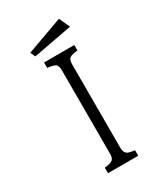

<svg xmlns="http://www.w3.org/2000/svg" viewBox="-214 -972 927 1066"><g transform="rotate(-30 250.0 -439.5)"><path d="M345.7 -878.9 377 -810.1 127.9 -763.2 113.8 -794.9ZM152.8 -710H346.7V-674.8Q309.6 -671.9 295.9 -662.1Q282.7 -652.8 282.7 -624V-85.9Q282.7 -60.1 297.9 -47.9Q308.1 -40 346.7 -35.2V0H152.8V-35.2Q191.9 -39.6 204.1 -49.8Q216.8 -60.5 216.8 -85.9V-624Q216.8 -652.8 203.6 -662.1Q189.9 -671.9 152.8 -674.8Z"/></g></svg>

Font: BIZ UDMincho
Style: Regular
Weight: 400
Monospace: yes
Designer: TypeBank Co., Ltd.
Foundry: Morisawa Inc.
Version: Version 1.06